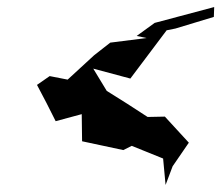

<svg xmlns="http://www.w3.org/2000/svg" viewBox="-20 -514 628 545"><path d="M470 -42 516 -109 448 -183 399 -182C361 -207 322 -232 283 -256L243 -322L238 -321L350 -291L453 -428L478 -433L587 -466L588 -494L419 -449L368 -412L396 -406L293 -393L247 -357L172 -288L121 -298L85 -273C103 -239 121 -205 138 -170L212 -190L213 -113L330 -88L354 -100L443 -64L450 11Z"/></svg>

Font: Charger Distortion
Style: 2It
Weight: 400
Designer: Jasper
Foundry: Cannot Into Space Fonts
Version: Version 0.98